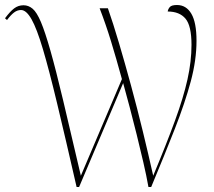

<svg xmlns="http://www.w3.org/2000/svg" viewBox="-20 -747 854 767"><path d="M286 0Q241 -197 208.5 -332.5Q176 -468 151.5 -550.5Q127 -633 106 -670Q85 -707 64 -707Q49 -707 36 -697Q23 -687 8 -667L0 -674Q20 -701 36.5 -713.5Q53 -726 74 -726Q94 -726 110.5 -712Q127 -698 143.5 -659Q160 -620 181.5 -544.5Q203 -469 232 -347Q261 -225 303 -45L467 -431Q444 -515 423.5 -582Q403 -649 378 -714H411Q432 -654 455.5 -574.5Q479 -495 503.5 -405Q528 -315 550.5 -222.5Q573 -130 592 -45Q645 -172 679 -265Q713 -358 729 -430Q745 -502 745 -568Q745 -644 721 -672.5Q697 -701 650 -701Q651 -710 658 -718.5Q665 -727 687 -727Q724 -727 744.5 -692Q765 -657 765 -584Q765 -507 742 -421.5Q719 -336 678.5 -232.5Q638 -129 584 0H573Q565 -45 552.5 -99Q540 -153 526 -209.5Q512 -266 498 -319Q484 -372 472 -415L296 0Z"/></svg>

Font: Noto Serif Display SemiCondensed Thin
Style: Regular
Weight: 100
Width: 4
Designer: Monotype Design Team
Foundry: Monotype Imaging Inc.
Version: Version 2.009